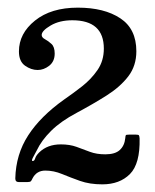

<svg xmlns="http://www.w3.org/2000/svg" viewBox="-20 -933 405 502"><path d="M345 -571Q346.5 -505 319.8 -478Q293 -451 247.5 -451Q214.5 -451 189.2 -460Q164 -469 142.2 -478Q120.5 -487 98.5 -487Q75.5 -487 65 -466.5Q63 -462 61 -459.5Q59 -457 52 -457H29Q20 -457 20 -466.5Q21.5 -529.5 53.8 -579.2Q86 -629 148 -673Q170.5 -688.5 194.5 -707.2Q218.5 -726 235 -750Q251.5 -774 251.5 -806Q251.5 -880 169 -880Q135.5 -880 112.2 -866.2Q89 -852.5 89 -841.5Q89 -835 97.5 -830.5Q106 -826 114.5 -818.2Q123 -810.5 123 -793Q123 -772.5 108.8 -761.2Q94.5 -750 78.5 -750Q61.5 -750 45.5 -761.2Q29.5 -772.5 29.5 -798.5Q29.5 -845.5 71.5 -879.2Q113.5 -913 183.5 -913Q252.5 -913 294.5 -885.2Q336.5 -857.5 336.5 -799Q336.5 -761 315.5 -733.5Q294.5 -706 259 -683.5Q223.5 -661 180.5 -638Q139 -616 113.8 -591Q88.5 -566 76 -539.5Q70.5 -529.5 66 -520.8Q61.5 -512 65.5 -512Q70 -512 72 -519Q74 -526 82.5 -534.5Q104 -555.5 139 -555.5Q162.5 -555.5 180.2 -549Q198 -542.5 215.2 -536Q232.5 -529.5 255.5 -529.5Q281 -529.5 293.2 -540.8Q305.5 -552 307.5 -571.5Q308 -578 309 -579.5Q310 -581 317.5 -581H335.5Q342 -581 343.2 -579.2Q344.5 -577.5 345 -571Z"/></svg>

Font: Besley* Condensed Semi
Style: Regular
Weight: 600
Width: 3
Designer: Owen Earl
Foundry: indestructible type*
Version: Version 3.000; ttfautohint (v1.8.3)